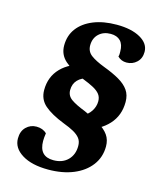

<svg xmlns="http://www.w3.org/2000/svg" viewBox="-103 -728 665 812"><g transform="rotate(15 229.5 -321.5)"><path d="M184.8 12Q112.7 12 70.3 -14.3Q27.8 -40.5 27.8 -82.4Q27.8 -114.1 46.3 -132.4Q64.8 -150.8 91.4 -150.8Q119.5 -150.8 136.5 -133.6Q133.5 -114.2 133.5 -99.8Q133.5 -32 196.2 -32Q235.7 -32 259.2 -55.6Q282.6 -79.3 282.6 -117.1Q282.6 -137.2 272.7 -150.2Q262.7 -163.2 244.2 -173.6Q225.7 -183.9 198.8 -193.9Q141 -216.6 111.5 -242.3Q82 -267.9 82 -308.9Q82 -367 119.5 -405.7Q157 -444.5 223.9 -456.5L247.9 -403.6Q221.4 -399.1 204.8 -381.7Q188.2 -364.3 188.2 -337.1Q188.2 -312.5 208.7 -297.8Q229.2 -283.1 270.3 -267.2Q311.5 -249.5 339.6 -232.5Q367.7 -215.6 382.1 -195.1Q396.5 -174.5 396.5 -145.8Q396.5 -98.5 369.4 -62.7Q342.3 -27 294.8 -7.5Q247.3 12 184.8 12ZM292.1 -194.1 265 -246.9Q289.1 -257.7 302.3 -278.2Q315.5 -298.7 315.5 -321.5Q315.5 -339.6 305.8 -352.2Q296 -364.7 277.3 -374.8Q258.6 -384.9 230.3 -395.9Q172.9 -420.9 143.9 -447.1Q114.9 -473.2 114.9 -512.8Q114.9 -556.4 138.7 -588Q162.4 -619.5 205.9 -637.3Q249.4 -655 307.9 -655Q372.4 -655 411.5 -632.8Q450.6 -610.6 450.6 -574Q450.6 -545.5 432.2 -528.3Q413.8 -511 387.7 -511Q364.5 -511 348.8 -526.9Q350.8 -532.8 350.8 -538.8Q350.8 -544.7 350.8 -549.6Q350.8 -579.8 335.8 -595.4Q320.8 -611 292.9 -611Q261.5 -611 241.3 -592.1Q221.1 -573.1 221.1 -541.5Q221.1 -515 241.8 -499.3Q262.6 -483.7 301.7 -468.7Q342.9 -453.3 371 -436.9Q399.2 -420.5 413.5 -399.7Q427.9 -379 427.9 -348.8Q427.9 -289.6 391.2 -249.5Q354.5 -209.3 292.1 -194.1Z"/></g></svg>

Font: Petrona
Style: Italic
Weight: 400
Italic angle: -9°
Designer: Ringo R. Seeber
Foundry: Ringo R. Seeber
Version: Version 2.001; ttfautohint (v1.8.3)